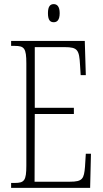

<svg xmlns="http://www.w3.org/2000/svg" viewBox="-20 -913 500 933"><path d="M241 -805C257 -805 270 -815 270 -849C270 -882 257 -893 241 -893C224 -893 213 -882 213 -849C213 -815 224 -805 241 -805ZM34 0H418L422 -166H397L393 -102C388 -45 382 -30 320 -30H148L149 -359H339V-389H149V-684H294C358 -684 365 -670 369 -596L372 -548H397L392 -714H34V-690H51C98 -690 108 -679 108 -605V-108C108 -35 98 -24 51 -24H34Z"/></svg>

Font: Noto Serif Armenian ExtraCondensed ExtraLight
Style: Regular
Weight: 200
Width: 2
Designer: Monotype Design Team
Foundry: Monotype Imaging Inc.
Version: Version 2.008